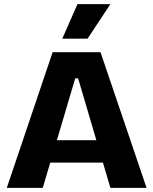

<svg xmlns="http://www.w3.org/2000/svg" viewBox="-20 -914 745 934"><path d="M13 0 236 -660H469L693 0H517L360 -533H346L188 0ZM144 -123V-232H584V-123ZM406 -726H283L357 -894H517Z"/></svg>

Font: Bricolage Grotesque 24pt ExtraBold
Style: Regular
Weight: 800
Designer: Mathieu Triay
Foundry: Atelier Triay
Version: Version 1.001;gftools[0.9.33.dev8+g029e19f]